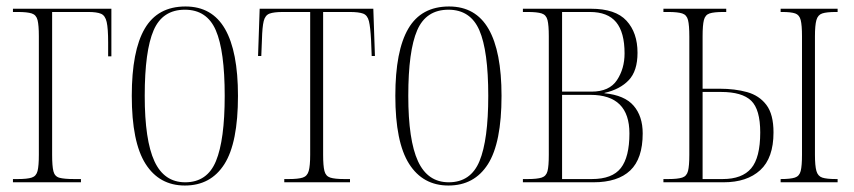

<svg xmlns="http://www.w3.org/2000/svg" viewBox="-20 -563 2637 593"><path d="M20 0V-10H35Q64 -10 78 -14.5Q92 -19 96 -35Q100 -51 100 -85V-451Q100 -485 96 -501Q92 -517 78 -521.5Q64 -526 35 -526H20V-536H324V-389H314V-432Q314 -475 309.5 -495Q305 -515 292 -520.5Q279 -526 253 -526H141V-85Q141 -50 145 -34Q149 -18 163.5 -14Q178 -10 209 -10H230V0Z M551 10Q472 10 429.5 -57Q387 -124 387 -267Q387 -406 427 -474.5Q467 -543 553 -543Q635 -543 675 -473.5Q715 -404 715 -267Q715 -122 673 -56Q631 10 551 10ZM552 0Q620 0 647 -65.5Q674 -131 674 -267Q674 -406 646.5 -469.5Q619 -533 551 -533Q482 -533 454.5 -469.5Q427 -406 427 -267Q427 -130 457 -65Q487 0 552 0Z M858 0V-10H872Q901 -10 915 -14.5Q929 -19 933.5 -35Q938 -51 938 -85V-526H854Q826 -526 812.5 -521Q799 -516 794.5 -498Q790 -480 789 -440L787 -390H777L782 -536H1133L1138 -390H1128L1126 -440Q1124 -479 1119.5 -497.5Q1115 -516 1101.5 -521Q1088 -526 1060 -526H978V-85Q978 -51 982 -35Q986 -19 1000 -14.5Q1014 -10 1043 -10H1061V0Z M1365 10Q1286 10 1243.5 -57Q1201 -124 1201 -267Q1201 -406 1241 -474.5Q1281 -543 1367 -543Q1449 -543 1489 -473.5Q1529 -404 1529 -267Q1529 -122 1487 -56Q1445 10 1365 10ZM1366 0Q1434 0 1461 -65.5Q1488 -131 1488 -267Q1488 -406 1460.5 -469.5Q1433 -533 1365 -533Q1296 -533 1268.5 -469.5Q1241 -406 1241 -267Q1241 -130 1271 -65Q1301 0 1366 0Z M1595 0V-10H1610Q1639 -10 1653 -14.5Q1667 -19 1671 -34.5Q1675 -50 1675 -85V-451Q1675 -485 1671 -501Q1667 -517 1653 -521.5Q1639 -526 1610 -526H1595V-536H1805Q1881 -536 1915 -499Q1949 -462 1949 -400Q1949 -344 1922 -315.5Q1895 -287 1847 -276V-275Q1909 -269 1937 -236.5Q1965 -204 1965 -151Q1965 -73 1926.5 -36.5Q1888 0 1813 0ZM1807 -280Q1862 -280 1885.5 -315.5Q1909 -351 1909 -398Q1909 -463 1883 -494.5Q1857 -526 1802 -526H1716V-280ZM1808 -10Q1871 -10 1897.5 -44Q1924 -78 1924 -151Q1924 -270 1804 -270H1716V-10Z M2029 0V-10H2044Q2073 -10 2087 -14.5Q2101 -19 2105 -35Q2109 -51 2109 -85V-450Q2109 -485 2105 -501Q2101 -517 2087 -521.5Q2073 -526 2044 -526H2029V-536H2223V-526H2214Q2185 -526 2171.5 -521.5Q2158 -517 2154 -501Q2150 -485 2150 -451V-289H2202Q2250 -289 2287.5 -278.5Q2325 -268 2347 -239Q2369 -210 2369 -154Q2369 -75 2328 -37.5Q2287 0 2215 0ZM2391 0V-10H2392Q2421 -10 2435 -14.5Q2449 -19 2453 -35Q2457 -51 2457 -85V-451Q2457 -485 2453 -501Q2449 -517 2436 -521.5Q2423 -526 2396 -526H2391V-536H2567V-526H2562Q2533 -526 2519.5 -521.5Q2506 -517 2501.5 -501Q2497 -485 2497 -451V-85Q2497 -51 2501.5 -35Q2506 -19 2519.5 -14.5Q2533 -10 2562 -10H2567V0ZM2212 -10Q2272 -10 2300 -43Q2328 -76 2328 -154Q2328 -225 2300 -252Q2272 -279 2207 -279H2150V-10Z"/></svg>

Font: Noto Serif Display ExtraCondensed ExtraLight
Style: Regular
Weight: 200
Width: 2
Designer: Monotype Design Team
Foundry: Monotype Imaging Inc.
Version: Version 2.009